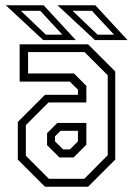

<svg xmlns="http://www.w3.org/2000/svg" viewBox="-20 -708 504 728"><path d="M150.5 0 47.5 -103V-245.5L150.5 -348.5H275.5V-368L245 -398.5H54.5V-540H314L417 -437V-103L314 0ZM165.5 -30H299.5L388.5 -119.5V-422.5L300.5 -510.5H86.5V-429.5H260.5L307.5 -382.5V-319.5H164L78 -233.5V-117.5ZM205.5 -111 158.5 -157.5V-203L197.5 -242H307.5V-159.5L259 -111ZM219.5 -141.5H245L275.5 -172V-212H209.5L188.5 -191V-172ZM463.5 -556H340L198 -688H341.5ZM412.5 -576.5 328.5 -667H255L350 -576.5ZM267.5 -556H144L2 -688H145.5ZM216.5 -576.5 132.5 -667H59L154 -576.5Z"/></svg>

Font: Tourney Condensed Light
Style: Regular
Weight: 300
Width: 3
Designer: Tyler Finck
Foundry: Etcetera Type Co
Version: Version 1.010; ttfautohint (v1.8.3)